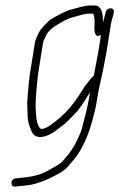

<svg xmlns="http://www.w3.org/2000/svg" viewBox="-20 -554 438 704"><path d="M367.7 -510 364.8 -498C361.9 -486.3 359.1 -479.7 357.4 -470C358.4 -512.7 348.5 -534 327.5 -534H314.5C286.7 -534 267.5 -525.3 243.2 -519.7C220.2 -514.5 188.7 -495.5 170.4 -485.6C157.1 -478.4 128.7 -447.8 122.2 -434C117.1 -423.2 109.9 -410.4 107.6 -396L89.3 -280.5C87.8 -270.8 86.6 -261.3 85.8 -252L81.1 -197C78.2 -167.2 81.2 -165.2 80.9 -132.2C80.8 -114.4 86 -93.8 96.6 -70.5C111.1 -38.7 154.6 -51.7 185.4 -75.5C191.8 -80.5 199.2 -86.2 207.6 -92.5C229.1 -108.8 228.9 -111.7 251.4 -133.5C263.4 -145.2 275.3 -160.6 287.1 -179.5C299 -198.5 306.6 -210.3 310 -215L307.9 -202C301.6 -162.1 289.5 -117.6 279.9 -82C274.6 -62.5 268.1 -53.4 259.9 -34.3C253.3 -19.3 241.4 -3 233.5 9L207.5 39.3C203.2 44.2 189.9 52.8 167.6 65C125.5 90.4 96.2 94.2 47.2 99L37.1 100C17 103.3 16.9 133.1 36.3 130L46.5 129C67.6 126.7 91.9 125.5 111.6 119C141 109.3 142.9 109.5 180.2 90.6C216.9 72.1 223.3 64.2 242.4 41C274.1 7.1 299.2 -42.7 317.7 -108.4C325.9 -137.5 331.8 -163.2 335.3 -185.5C338.8 -207.8 341.8 -224.3 344.1 -235L358.3 -299L371.2 -368L385.9 -461C387.7 -472.3 390.6 -484 394.5 -496L397.2 -507C398.8 -517.2 395 -522.7 385.8 -523.5C377.9 -524.2 368.9 -517.9 367.7 -510ZM328.4 -300C327.2 -292 325.6 -284 323.6 -276C321.4 -274.7 319.5 -273 317.8 -271L309.3 -261C302.7 -253 296.8 -245.7 291.8 -239C265.3 -195.2 241.6 -162.8 220.4 -142C208.5 -130.3 205.5 -126.2 190.6 -115C178.3 -105.7 150 -79.3 130.3 -81.5C127.4 -81.8 124 -86.1 120.3 -94.2C116.5 -102.4 114.1 -113 112.9 -126C108.7 -171.5 110.9 -189.1 114 -228L119.4 -281L137.6 -396C138.6 -402 142.9 -412.4 150.6 -427.2C158.4 -441.9 177.6 -457.6 208.4 -474.3C224.5 -483.1 238.1 -488.8 249 -491.2C270.3 -496.1 285.5 -504 309.7 -504H321.7C326.3 -495.1 327.8 -480.8 326.4 -461.1C324.8 -438.3 327.8 -412.3 350.4 -426L341.2 -368Z"/></svg>

Font: MewTooHand
Style: CondIta
Weight: 400
Designer: Mew Too, Robert Jablonski
Version: Version 0.77